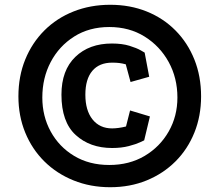

<svg xmlns="http://www.w3.org/2000/svg" viewBox="-20 -696 918 803"><path d="M441 -676Q524 -676 593.5 -648Q663 -620 714 -568.5Q765 -517 793 -447Q821 -377 821 -293Q821 -211 793 -141.5Q765 -72 714 -21Q663 30 593.5 58.5Q524 87 441 87Q358 87 287.5 58.5Q217 30 165.5 -21Q114 -72 85.5 -141.5Q57 -211 57 -293Q57 -377 85.5 -447Q114 -517 165.5 -568.5Q217 -620 287.5 -648Q358 -676 441 -676ZM506 -427Q491 -431 478.5 -432.5Q466 -434 449 -434Q395 -434 366 -399.5Q337 -365 337 -300Q337 -234 367 -196.5Q397 -159 449 -159Q461 -159 476 -161Q491 -163 507 -167L524 -234L607 -209L583 -109Q583 -109 566 -101Q549 -93 518.5 -85Q488 -77 449 -77Q356 -77 296.5 -131.5Q237 -186 237 -300Q237 -402 295 -458Q353 -514 448 -514Q491 -514 521.5 -504.5Q552 -495 568.5 -485.5Q585 -476 585 -476L604 -375L526 -353ZM437 -583Q353 -583 290 -543Q227 -503 192 -436.5Q157 -370 157 -288Q157 -210 192 -146Q227 -82 290 -44Q353 -6 437 -6Q521 -6 585 -44Q649 -82 685.5 -146Q722 -210 722 -288Q722 -370 685.5 -436.5Q649 -503 585 -543Q521 -583 437 -583Z"/></svg>

Font: Podkova ExtraBold
Style: Regular
Weight: 800
Designer: Ilya Yudin
Foundry: Cyreal (www.cyreal.org)
Version: Version 2.103